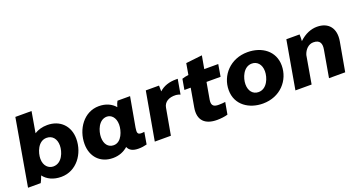

<svg xmlns="http://www.w3.org/2000/svg" viewBox="-44 -1328 3626 1950"><g transform="rotate(-20 1768.5 -353.5)"><path d="M14 0H151C159 -14 173 -45 182 -72C221 -20 286 12 371 12C537 12 645 -140 645 -300C645 -438 553 -532 414 -532C360 -532 313 -518 275 -494L314 -720H139ZM331 -115C281 -115 232 -154 232 -233C232 -298 270 -412 363 -412C426 -412 465 -365 465 -293C465 -225 425 -115 331 -115Z M1206 11C1238 11 1271 6 1296 -1L1318 -130C1308 -128 1297 -127 1285 -127C1245 -127 1240 -146 1249 -201L1306 -520H1170C1161 -505 1152 -482 1146 -459C1107 -505 1048 -533 972 -533C810 -533 705 -380 705 -221C705 -82 794 12 930 12C996 12 1050 -11 1092 -48C1108 -9 1144 11 1206 11ZM1012 -405C1057 -405 1103 -366 1103 -287C1103 -222 1067 -108 981 -108C921 -108 885 -155 885 -227C885 -295 923 -405 1012 -405Z M1384 0H1558L1609 -285C1618 -340 1667 -376 1749 -371C1764 -370 1782 -364 1793 -359L1821 -520H1800C1730 -520 1668 -501 1620 -457L1619 -520H1476Z M2055 10C2093 10 2139 5 2171 -5L2194 -134C2177 -131 2147 -129 2124 -129C2077 -129 2042 -140 2053 -208L2085 -390H2237L2259 -520H2108L2133 -660L1957 -640L1936 -519C1912 -517 1884 -510 1866 -504L1846 -390H1914L1879 -189C1855 -53 1928 10 2055 10Z M2550 13C2739 13 2860 -127 2860 -286C2860 -442 2733 -532 2578 -532C2392 -532 2268 -393 2268 -234C2268 -70 2406 13 2550 13ZM2548 -112C2487 -112 2448 -159 2448 -231C2448 -298 2488 -408 2580 -408C2637 -408 2680 -364 2680 -289C2680 -221 2640 -112 2548 -112Z M2904 0H3079L3131 -300C3148 -356 3190 -397 3241 -397C3315 -397 3328 -350 3318 -292L3267 0H3442L3498 -314C3522 -450 3454 -533 3329 -533C3268 -533 3199 -508 3137 -448C3139 -474 3139 -499 3138 -520H2995Z"/></g></svg>

Font: Fixel Display 20240404 ExBold
Style: Italic
Weight: 800
Italic angle: -10°
Designer: AlfaBravo + MacPaw
Foundry: Kyrylo Tkachov, Marchela Mozhyna, Serhii Makarenko, Maria Weinstein, Zakhar Kryvoshyya
Version: Version 1.211;Glyphs 3.2 (3225)